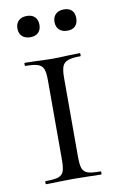

<svg xmlns="http://www.w3.org/2000/svg" viewBox="-77 -686 446 729"><g transform="rotate(-10 146.5 -321.0)"><path d="M253 -12Q255 -12 255 -6Q255 0 253 0Q225 0 209 -1L146 -2L87 -1Q70 0 41 0Q39 0 39 -6Q39 -12 41 -12Q75 -12 90 -17Q105 -22 110.5 -36Q116 -50 116 -81V-387Q116 -417 110.5 -431Q105 -445 89.5 -450.5Q74 -456 41 -456Q39 -456 39 -462Q39 -468 41 -468L87 -467Q123 -465 146 -465Q172 -465 210 -467L253 -468Q255 -468 255 -462Q255 -456 253 -456Q221 -456 205 -450Q189 -444 183.5 -429.5Q178 -415 178 -385V-81Q178 -50 183.5 -36Q189 -22 204 -17Q219 -12 253 -12ZM36 -601Q36 -620 47.5 -631Q59 -642 79 -642Q99 -642 110 -631Q121 -620 121 -601Q121 -582 110 -571Q99 -560 79 -560Q59 -560 47.5 -571Q36 -582 36 -601ZM179 -601Q179 -620 190.5 -631Q202 -642 222 -642Q242 -642 252.5 -631.5Q263 -621 263 -601Q263 -582 252.5 -571Q242 -560 222 -560Q202 -560 190.5 -571Q179 -582 179 -601Z"/></g></svg>

Font: Cormorant SC
Style: Regular
Weight: 400
Designer: Christian Thalmann (Catharsis Fonts)
Foundry: Catharsis Fonts
Version: Version 4.000